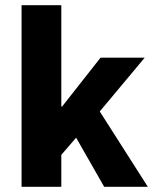

<svg xmlns="http://www.w3.org/2000/svg" viewBox="-20 -719 594 739"><path d="M63 0H216V-123L273 -189L381 0H549L364 -290L537 -497H367L219 -309H216V-699H63Z"/></svg>

Font: Source Sans Pro
Style: Bold
Weight: 700
Designer: Paul D. Hunt
Foundry: Adobe Systems Incorporated
Version: Version 3.006;hotconv 1.0.111;makeotfexe 2.5.65597